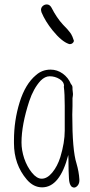

<svg xmlns="http://www.w3.org/2000/svg" viewBox="-20 -841 405 866"><path d="M290 -643Q291 -642 296 -642Q302 -642 307.5 -646.5Q313 -651 313 -657V-659Q312 -660 312 -661Q307 -677 301 -687Q300 -690 284 -709Q282 -711 274 -719.5Q266 -728 264 -730Q236 -760 212 -807Q204 -821 191 -821Q181 -821 173 -814Q165 -807 165 -796Q165 -794 167 -786Q184 -745 218 -703Q258 -654 290 -643ZM168 -35Q146 -35 124 -62Q102 -89 89 -127Q77 -164 77 -198Q77 -278 112 -385Q131 -442 163 -477Q183 -497 204 -497Q228 -497 248.5 -484.5Q269 -472 269 -453L268 -452V-449Q272 -418 272 -364V-252Q272 -198 252 -132Q239 -91 216 -63Q193 -35 168 -35ZM288 -142Q289 -129 289 -99Q289 -73 291 -37Q292 -11 302 0Q317 12 331 -5Q339 -15 338 -32Q336 -66 325 -104Q306 -163 306 -324Q306 -345 307 -362V-400Q307 -402 308 -403V-405Q308 -410 309 -413V-419Q309 -424 308 -429Q307 -433 307 -438V-446Q307 -455 300 -462Q288 -491 263 -509Q238 -527 208 -527Q170 -527 142 -502Q94 -462 68.5 -379.5Q43 -297 43 -208V-195Q43 -99 101 -31Q131 4 170 4Q250 4 288 -142Z"/></svg>

Font: Neythal
Style: Regular
Weight: 400
Designer: Tharique Azeez
Foundry: Tharique Azeez
Version: Version 0.44